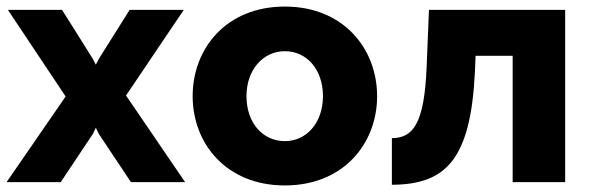

<svg xmlns="http://www.w3.org/2000/svg" viewBox="-21 -555 1798 585"><path d="M168 -525H3L179 -261L-1 0H164L262 -147L271 -166L280 -147L378 0H543L363 -264L539 -525H374L281 -377L271 -358L261 -377Z M566 -262C566 -118 668 10 847 10C1026 10 1128 -118 1128 -262C1128 -407 1025 -535 847 -535C668 -535 566 -407 566 -262ZM847 -125C780 -125 730 -180 730 -262C730 -343 781 -399 847 -399C913 -399 963 -344 963 -262C963 -181 913 -125 847 -125Z M1173 8C1338 7 1413 -69 1426 -336L1428 -385H1541V0H1701V-525H1286L1279 -353C1272 -174 1236 -135 1173 -134Z"/></svg>

Font: FIGSv2-sans-serif ExtraBold
Style: Regular
Weight: 800
Designer: Matt McInerney, Pablo Impallari, Rodrigo Fuenzalida,Mirko Velimirovic
Foundry: Matt McInerney, Pablo Impallari, Rodrigo Fuenzalida
Version: Version 4.021;hotconv 1.0.109;makeotfexe 2.5.65596